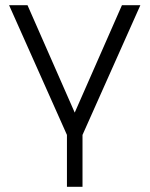

<svg xmlns="http://www.w3.org/2000/svg" viewBox="-20 -520 577 740"><path d="M15 -500 238 0V200H298V0L521 -500H450L268 -86L86 -500Z"/></svg>

Font: Unageo
Style: Light
Weight: 300
Designer: Richard Sepsi
Foundry: Richard Sepsi
Version: Version 2.000